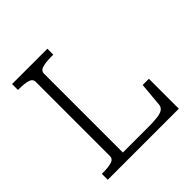

<svg xmlns="http://www.w3.org/2000/svg" viewBox="-186 -858 1007 1007"><g transform="rotate(-45 317.0 -355.0)"><path d="M312 -710H50V-666H61Q98 -666 122 -659Q146 -652 146 -630V-80Q146 -58 122 -51Q98 -44 61 -44H50V0H577V-222H531L519 -89Q517 -71 504 -61.5Q491 -52 464 -48.5Q437 -45 394 -45H207V-630Q207 -652 232 -659Q257 -666 297 -666H312Z"/></g></svg>

Font: Roboto Serif 20pt ExtraLight
Style: Regular
Weight: 250
Version: Version 1.008